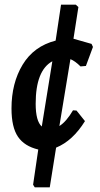

<svg xmlns="http://www.w3.org/2000/svg" viewBox="-20 -675 428 818"><path d="M303 -655 314 -645 293 -510 370 -488 376 -475 346 -394 323 -392Q300 -415 280 -423L233 -138Q263 -157 291 -205L306 -204L342 -159Q290 -75 219 -46L192 123H128L121 112L143 -38Q84 -52 56.5 -92.5Q29 -133 29 -213Q29 -321 76.5 -399.5Q124 -478 217 -502L240 -655ZM132 -233Q132 -159 158 -136L203 -414Q132 -375 132 -233Z"/></svg>

Font: Alegreya Sans SC
Style: Bold Italic
Weight: 700
Italic angle: -7°
Designer: Juan Pablo del Peral
Foundry: Huerta Tipografica
Version: Version 2.007